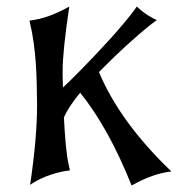

<svg xmlns="http://www.w3.org/2000/svg" viewBox="-20 -572 550 594"><path d="M73.2 0Q84 -73.7 89.4 -135.3Q94.7 -196.8 94.7 -248Q94.2 -284.7 93.5 -316.4Q92.8 -348.1 90.6 -378.4Q88.4 -408.7 84.2 -439.5Q80.1 -470.2 71.3 -508.3Q101.1 -511.7 130.6 -522.2Q160.2 -532.7 190.9 -549.8L194.3 -551.8Q173.8 -413.1 173.8 -354V-336.9Q174.3 -318.4 174.8 -301.3Q181.2 -307.1 196.5 -322Q211.9 -336.9 232.2 -357.7Q252.4 -378.4 275.9 -403.1Q299.3 -427.7 322 -452.9Q344.7 -478 364.7 -502Q384.8 -525.9 398.4 -544.9L403.3 -551.8Q420.4 -535.6 437.3 -524.9Q454.1 -514.2 465.3 -510.3Q417.5 -475.6 335 -397.5L286.1 -349.1Q351.1 -193.8 510.3 -41.5Q480.5 -38.1 450.9 -27.6Q421.4 -17.1 390.6 0L387.2 2Q315.9 -176.3 228 -285.2Q191.9 -241.2 177.7 -209Q180.2 -160.2 183.6 -123.8Q187 -87.4 192.4 -62.5L196.3 -44.9Q175.3 -42.5 156.5 -37.4Q137.7 -32.2 121.8 -25.9Q106 -19.5 93.5 -12.7Q81.1 -5.9 73.2 0Z"/></svg>

Font: MedievalSharp
Style: Regular
Weight: 500
Version: Version 1.0